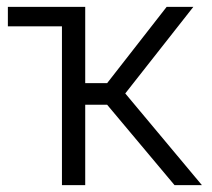

<svg xmlns="http://www.w3.org/2000/svg" viewBox="-20 -541 619 561"><path d="M346 -268 570 0H490L293 -235H229V0H161V-464H3V-521H229V-298H293L467 -521H545Z"/></svg>

Font: Raleway-v4020
Style: Regular
Weight: 400
Designer: Matt McInerney, Pablo Impallari, Rodrigo Fuenzalida
Foundry: Matt McInerney, Pablo Impallari, Rodrigo Fuenzalida
Version: Version 4.020;PS 004.020;hotconv 1.0.88;makeotf.lib2.5.64775